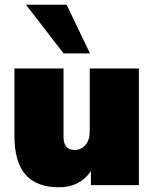

<svg xmlns="http://www.w3.org/2000/svg" viewBox="-20 -784 652 813"><path d="M568 -494V0H365V-59Q317 9 231 9Q134 9 87.5 -45Q41 -99 41 -210V-494H249V-204Q249 -149 296 -149Q324 -149 342 -170.5Q360 -192 360 -226V-494ZM90 -764H262L361 -558H249Z"/></svg>

Font: Nunito Sans Heavy
Style: Regular
Weight: 400
Designer: Vernon Adams
Foundry: Vernon Adams
Version: Version 2.500